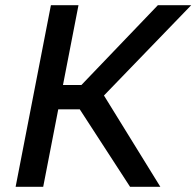

<svg xmlns="http://www.w3.org/2000/svg" viewBox="-20 -720 757 740"><path d="M481.3 0 287.5 -298.5H155L189.8 -392.3H293.7L588.5 -700H717L380.7 -351.9L598 0ZM40.2 0 176.2 -700H282.5L146.5 0Z"/></svg>

Font: REM Medium
Style: Italic
Weight: 500
Italic angle: -11°
Designer: Octavio Pardo
Foundry: Ashler Design
Version: Version 1.005;gftools[0.9.28]